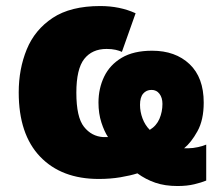

<svg xmlns="http://www.w3.org/2000/svg" viewBox="-20 -583 727 636"><path d="M312 -563Q377 -563 429.2 -539.1L383.8 -411.1Q376 -415 363 -418Q350.1 -420.9 333 -420.9Q285.2 -420.9 259 -387.7Q232.9 -354.5 232.9 -275.9Q232.9 -194.8 258.1 -163.1Q283.2 -131.3 321.8 -128.9H337.9Q325.7 -147 315.9 -177Q306.2 -207 306.2 -243.2Q306.2 -290 325 -329.1Q343.8 -368.2 383.1 -391.6Q422.4 -415 483.9 -415Q561 -415 607.9 -370.6Q654.8 -326.2 654.8 -243.2Q654.8 -185.5 634 -148.2Q613.3 -110.8 589.8 -91.8H603Q618.7 -91.8 636 -95.7Q653.3 -99.6 663.1 -104V15.1Q647.9 21.5 623.8 27.3Q599.6 33.2 567.9 33.2Q526.4 33.2 494.4 22.2Q462.4 11.2 435.1 -8.8Q412.6 -1.5 378.9 4.2Q345.2 9.8 307.1 9.8Q183.6 9.8 112.8 -64.2Q42 -138.2 42 -276.9Q42 -354.5 68.6 -419.4Q95.2 -484.4 154.5 -523.7Q213.9 -563 312 -563ZM481.9 -285.2Q464.8 -285.2 454.3 -272.9Q443.8 -260.7 443.8 -235.8Q443.8 -212.9 452.1 -190.7Q460.4 -168.5 476.1 -152.8Q498.5 -166.5 508.3 -189.7Q518.1 -212.9 518.1 -238.8Q518.1 -259.3 508.3 -272.2Q498.5 -285.2 481.9 -285.2Z"/></svg>

Font: Open Sans ExtraBold
Style: Regular
Weight: 800
Designer: Monotype Design Team
Foundry: Monotype Imaging Inc.
Version: Version 3.003; ttfautohint (v1.8.4)